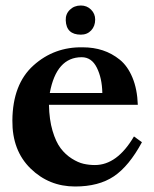

<svg xmlns="http://www.w3.org/2000/svg" viewBox="-20 -661 560 698"><path d="M326 -590Q326 -566 311.5 -550.5Q297 -535 274 -535Q221 -535 219 -587Q218 -610 234 -625.5Q250 -641 274 -641Q296 -641 311 -626Q326 -611 326 -590ZM496 -144Q449 -57 394 -20Q339 17 253 17Q158 17 91 -48.5Q24 -114 25 -223Q26 -355 101.5 -423Q177 -491 281 -489Q320 -489 353.5 -478Q387 -467 415.5 -444Q444 -421 461.5 -379Q479 -337 481 -280H158Q159 -226 171 -185.5Q183 -145 200.5 -122Q218 -99 241 -84.5Q264 -70 284 -65.5Q304 -61 325 -61Q406 -61 467 -165ZM352 -323Q351 -377 332 -415Q313 -453 277 -453Q185 -453 161 -323Z"/></svg>

Font: GFS Artemisia
Style: Bold
Weight: 700
Designer: Designed by Takis Katsoulidis.
Foundry: Designed by Takis Katsoulidis.
Version: Version 1.0